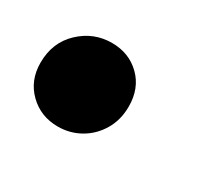

<svg xmlns="http://www.w3.org/2000/svg" viewBox="-52 -236 349 320"><g transform="rotate(30 122.0 -76.0)"><path d="M80 7Q47 7 24.5 -15Q2 -37 2 -71Q2 -110 28 -134.5Q54 -159 89 -159Q122 -159 144 -137.5Q166 -116 166 -81Q166 -55 154 -35Q142 -15 122.5 -4Q103 7 80 7Z"/></g></svg>

Font: MOST Montserrat SemiBold
Style: Italic
Weight: 600
Italic angle: -11.3°
Designer: Julieta Ulanovsky
Foundry: Julieta Ulanovsky
Version: Version 8.000;March 11, 2024;FontCreator 15.0.0.2926 64-bit